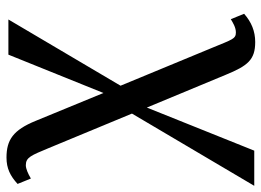

<svg xmlns="http://www.w3.org/2000/svg" viewBox="-130 -450 825 606"><g transform="rotate(90 283.0 -146.5)"><path d="M41 240H152L273 -60L361 154C390 225 421 246 477 246C511 246 535 234 560 211L543 169C528 178 512 185 501 185C476 185 470 168 447 113L338 -150L566 -536H455L319 -197L216 -445C187 -516 168 -539 112 -539C78 -539 49 -527 23 -504L40 -462C52 -469 66 -478 82 -478C102 -478 104 -467 130 -404L250 -114Z"/></g></svg>

Font: Noto Serif
Style: Regular
Weight: 400
Designer: Monotype Design Team
Foundry: Monotype Imaging Inc.
Version: Version 2.015